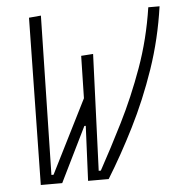

<svg xmlns="http://www.w3.org/2000/svg" viewBox="-51 -746 742 794"><g transform="rotate(-5 320.0 -349.0)"><path d="M282.7 0 293 -227.5H287.1L175.3 0H86.4L98.1 -693.4L147.9 -697.8L133.8 -37.6H142.6L295.4 -341.8L299.3 -517.6L349.1 -521L330.1 -37.6H338.9Q386.7 -124.5 438 -226.8Q489.3 -329.1 531.5 -446Q573.7 -563 593.3 -693.4H640.1Q621.1 -559.6 578.9 -436.3Q536.6 -313 481.4 -203.4Q426.3 -93.8 368.2 0Z"/></g></svg>

Font: Cascadia Code ExtraLight
Style: Italic
Weight: 200
Italic angle: -10°
Monospace: yes
Designer: Aaron Bell
Foundry: Saja Typeworks
Version: Version 2404.023; ttfautohint (v1.8.4)